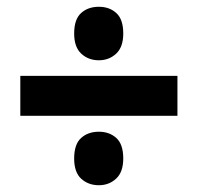

<svg xmlns="http://www.w3.org/2000/svg" viewBox="-20 -636 584 567"><path d="M272 -458Q241 -458 220 -477.5Q199 -497 199 -537Q199 -579 219.5 -597.5Q240 -616 272 -616Q303 -616 323.5 -597.5Q344 -579 344 -537Q344 -497 323 -477.5Q302 -458 272 -458ZM40 -294V-412H504V-294ZM272 -89Q241 -89 220 -108Q199 -127 199 -168Q199 -210 219.5 -228.5Q240 -247 272 -247Q303 -247 323.5 -228.5Q344 -210 344 -168Q344 -128 323 -108.5Q302 -89 272 -89Z"/></svg>

Font: Noto Sans Arabic SemCond ExtBd
Style: Regular
Weight: 800
Width: 4
Designer: Monotype Design Team, Nadine Chahine, Nizar Qandah and Khaled Hosny
Foundry: Monotype Imaging Inc.
Version: Version 2.012; ttfautohint (v1.8.4.7-5d5b)